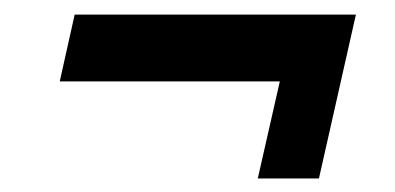

<svg xmlns="http://www.w3.org/2000/svg" viewBox="-20 -454 555 270"><path d="M342.5 -203 373.5 -339.5H64L85 -433.5H480.5L428.5 -203Z"/></svg>

Font: Besley* Condensed Heavy
Style: Italic
Weight: 800
Width: 3
Italic angle: -13°
Designer: Owen Earl
Foundry: indestructible type*
Version: Version 3.000; ttfautohint (v1.8.3)